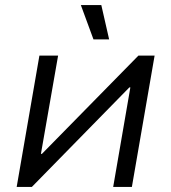

<svg xmlns="http://www.w3.org/2000/svg" viewBox="-20 -740 678 760"><path d="M136 -520H210L142 -131H146L528 -520H592L502 0H428L496 -394H492L106 0H46ZM300 -720H381L412 -584H350Z"/></svg>

Font: Fixel Italic Variable Display Thin
Style: Italic
Weight: 100
Italic angle: -10°
Designer: AlfaBravo + MacPaw
Foundry: Kyrylo Tkachov, Marchela Mozhyna, Serhii Makarenko, Maria Weinstein, Zakhar Kryvoshyya
Version: Version 1.210;Glyphs 3.2 (3217)